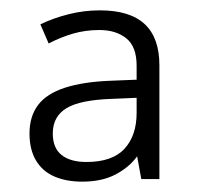

<svg xmlns="http://www.w3.org/2000/svg" viewBox="-20 -742 380 371"><path d="M173 -722Q231 -722 259.5 -695.5Q288 -669 288 -616V-396H253L245 -440Q230 -419 203.5 -405Q177 -391 139 -391Q108 -391 85 -401Q62 -411 49.5 -432Q37 -453 37 -484Q37 -517 53.5 -539Q70 -561 105.5 -572.5Q141 -584 194 -586L244 -588V-615Q244 -652 224 -668Q204 -684 172 -684Q145 -684 121 -677Q97 -670 74 -658L58 -695Q83 -707 112.5 -714.5Q142 -722 173 -722ZM197 -551Q135 -549 108.5 -533Q82 -517 82 -484Q82 -456 99 -442.5Q116 -429 147 -429Q197 -429 220.5 -454.5Q244 -480 244 -524V-553Z"/></svg>

Font: Noto Sans Thai Light
Style: Regular
Weight: 300
Designer: Monotype Design Team
Foundry: Monotype Imaging Inc.
Version: Version 2.001